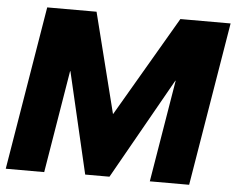

<svg xmlns="http://www.w3.org/2000/svg" viewBox="-52 -789 1042 850"><g transform="rotate(5 469.5 -364.0)"><path d="M124 -727.5H343.3L455.1 -283.2H456.1L715.8 -727.5H939L818.4 0H643.6L718.8 -453.6H717.3L463.9 -4.9H356L251 -455.1H249.5L174.3 0H3.4Z"/></g></svg>

Font: Inter Display Extra Bold
Style: Italic
Weight: 800
Italic angle: -9.39999°
Designer: Rasmus Andersson
Foundry: rsms
Version: Version 4.000;git-4fc901f